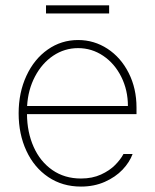

<svg xmlns="http://www.w3.org/2000/svg" viewBox="-20 -688 581 719"><path d="M49.8 -263.7Q49.8 -341.3 78.9 -404.1Q107.9 -466.8 158.7 -502.4Q209.5 -538.1 272.5 -538.1Q332.5 -538.1 382.6 -505.4Q432.6 -472.7 461.9 -414.8Q491.2 -356.9 491.2 -285.2V-260.7H81.1Q81.5 -192.9 106 -137.9Q130.4 -83 176 -51.3Q221.7 -19.5 283.2 -19.5Q325.7 -19.5 358.2 -34.4Q390.6 -49.3 411.1 -70.1Q431.6 -90.8 442.4 -111.3H476.6Q465.3 -80.6 439 -52.7Q412.6 -24.9 372.6 -7.1Q332.5 10.7 283.2 10.7Q213.9 10.7 160.9 -24.9Q107.9 -60.5 78.9 -123Q49.8 -185.5 49.8 -263.7ZM459 -291Q459 -350.6 434.1 -400.4Q409.2 -450.2 366.5 -479Q323.7 -507.8 272.5 -507.8Q221.7 -507.8 179.4 -479.5Q137.2 -451.2 111.1 -401.6Q85 -352.1 81.5 -291ZM388.7 -637.7H152.3V-668H388.7Z"/></svg>

Font: Pretendard JP Thin
Style: Regular
Weight: 100
Designer: Base glyphs from Inter by Rasmus Andersson; Hangeul glyphs from Noto Sans CJK(Source Han Sans) by Jang Soo-young and Kan
Foundry: Kil Hyung-jin
Version: Version 1.309